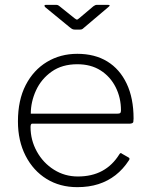

<svg xmlns="http://www.w3.org/2000/svg" viewBox="-20 -762 618 792"><path d="M106 -238Q106 -184 132 -137Q158 -90 202.5 -62Q247 -34 301 -34Q359 -34 401.5 -57Q444 -80 472 -125Q475 -130 477.5 -130.5Q480 -131 483 -128L511 -112Q517 -108 512 -101Q488 -64 456.5 -39.5Q425 -15 386 -2.5Q347 10 299 10Q227 10 172 -24Q117 -58 85.5 -119.5Q54 -181 54 -261Q54 -349 86 -411Q118 -473 173.5 -506.5Q229 -540 299 -540Q371 -540 422.5 -508.5Q474 -477 502.5 -417Q531 -357 531 -273Q531 -266 530 -259.5Q529 -253 517 -252H113Q109 -252 107.5 -248Q106 -244 106 -238ZM462 -293Q473 -293 476 -296Q479 -299 479 -307Q479 -359 457 -402.5Q435 -446 395 -471.5Q355 -497 299 -497Q236 -497 193 -466.5Q150 -436 128.5 -389Q107 -342 107 -293ZM365 -736Q369 -739 372.5 -740.5Q376 -742 380 -742H425Q439 -742 426 -732L328 -649Q325 -646 321 -643Q317 -640 311 -640H288Q281 -640 276.5 -643Q272 -646 267 -650L167 -732Q163 -736 163.5 -739Q164 -742 169 -742H210Q215 -742 218 -741Q221 -740 226 -736L287 -687Q295 -681 297.5 -681Q300 -681 307 -687Z"/></svg>

Font: Libre Franklin ExtraLight
Style: Regular
Weight: 250
Designer: Pablo Impallari, Rodrigo Fuenzalida, Nhung Nguyen
Foundry: Impallari Type
Version: Version 3.000